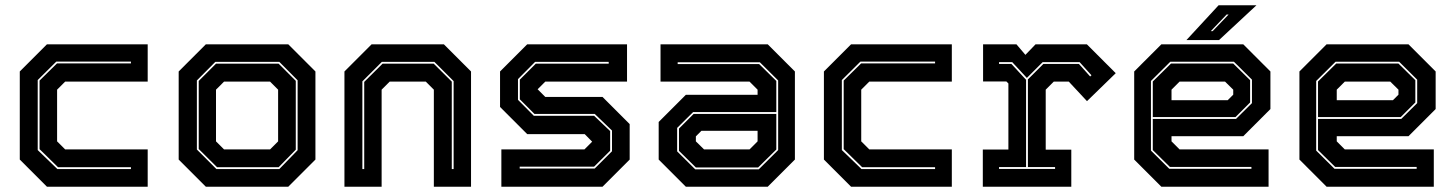

<svg xmlns="http://www.w3.org/2000/svg" viewBox="-20 -708 5518 728"><path d="M158 0 55 -103V-437L158 -540H540V-398.5H227L196.5 -368V-172L227 -141.5H540V0ZM197.5 -67H476.5V-74H200L130 -142.5V-402.5L196 -467.5H476.5V-474.5H193.5L123 -404.5V-139Z M760.5 0 657.5 -103V-437L760.5 -540H1073L1176 -437V-103L1073 0ZM800.5 -67H1039L1108.5 -138.5V-403.5L1039 -473.5H796.5L726.5 -403V-141ZM803 -74 733.5 -143V-401L799 -466.5H1036.5L1101.5 -401.5V-140.5L1036.5 -74ZM829.5 -141.5H1004L1034.5 -172V-368L1004 -398.5H829.5L799 -368V-172Z M1286 0V-437L1389 -540H1663L1766 -437V0H1625V-368L1594.5 -398.5H1457.5L1427 -368V0ZM1354 -67H1361V-397.5L1430.5 -466.5H1624.5L1693 -398.5V-67H1700V-400.5L1627 -473.5H1428L1354 -399.5Z M1881 0V-141.5H2196L2226.5 -172V-169.5L2197 -199.5H1979L1876 -302.5V-437L1979 -540H2357.5V-398.5H2047.5L2017 -368V-371L2047.5 -340.5H2264.5L2367.5 -237.5V-103L2264.5 0ZM1950.5 -69H2235L2300.5 -134.5V-213L2235 -276H2006.5L1951 -331.5V-406L2011.5 -466.5H2288V-473.5H2009L1944 -408V-329.5L2004 -269H2232.5L2293.5 -211V-136.5L2232.5 -76H1950.5Z M2580.5 0 2477.5 -103V-245.5L2580.5 -348.5H2852.5V-368L2822 -398.5H2484.5V-540H2891L2994 -437V-103L2891 0ZM2618.5 -73 2554.5 -136V-220.5L2610 -276H2923.5V-141L2854.5 -73ZM2616 -66H2857L2930.5 -139V-403L2861 -472H2549.5V-465H2858.5L2923.5 -401V-283H2608L2547.5 -223V-134ZM2649.5 -141.5H2822L2852.5 -172V-212H2639.5L2618.5 -191V-172Z M3207 0 3104 -103V-437L3207 -540H3589V-398.5H3276L3245.5 -368V-172L3276 -141.5H3589V0ZM3246.5 -67H3525.5V-74H3249L3179 -142.5V-402.5L3245 -467.5H3525.5V-474.5H3242.5L3172 -404.5V-139Z M3706.5 0V-141H3803.5V-391.5L3796 -399H3707.5V-540H3834L3868 -500L3906.5 -540H4101L4210.5 -430.5L4101.5 -324.5L4032.5 -398.5H3975.5L3945 -368V-140.5H4042V0ZM3768 -67.5H3980.5V-74.5H3877.5V-407L3936 -465.5H4071L4113.5 -418L4118.5 -422.5L4073.5 -472.5H3933.5L3873.5 -412.5L3818 -472.5H3768V-465.5H3815L3870.5 -405.5V-74.5H3768Z M4694 -540 4797 -437V-294.5L4694 -191.5H4422V-172L4452.5 -141.5H4790V0H4383.5L4280.5 -103V-437L4383.5 -540ZM4656 -467 4720 -404V-319.5L4664.5 -264H4351V-399L4420 -467ZM4658.5 -474H4417.5L4344 -401V-137L4413.5 -68H4725V-75H4416L4351 -139V-257H4666.5L4727 -317V-406ZM4625 -398.5H4452.5L4422 -368V-328H4635L4656 -349V-368ZM4478.5 -556 4600.5 -688H4744L4602 -556ZM4571 -590H4578L4638.5 -653H4631Z M5320.5 -540 5423.5 -437V-294.5L5320.5 -191.5H5048.5V-172L5079 -141.5H5416.5V0H5010L4907 -103V-437L5010 -540ZM5282.5 -467 5346.5 -404V-319.5L5291 -264H4977.5V-399L5046.5 -467ZM5285 -474H5044L4970.5 -401V-137L5040 -68H5351.5V-75H5042.5L4977.5 -139V-257H5293L5353.5 -317V-406ZM5251.5 -398.5H5079L5048.5 -368V-328H5261.5L5282.5 -349V-368Z"/></svg>

Font: Tourney ExtraBold
Style: Regular
Weight: 800
Designer: Tyler Finck
Foundry: Etcetera Type Co
Version: Version 1.015